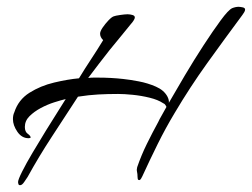

<svg xmlns="http://www.w3.org/2000/svg" viewBox="-20 -518 740 564"><path d="M39 26Q35 26 34 22.5Q33 19 33 17Q33 10 45 -14Q57 -38 76 -70Q95 -102 115 -134.5Q135 -167 151 -192Q167 -217 173 -227Q160 -224 139.5 -217.5Q119 -211 99.5 -200.5Q80 -190 66.5 -176.5Q53 -163 53 -145Q53 -131 61.5 -125Q70 -119 70 -114Q70 -113 67.5 -112.5Q65 -112 64 -112Q44 -112 31 -131Q18 -150 18 -168Q18 -180 22 -188Q34 -225 66.5 -245.5Q99 -266 139 -275.5Q179 -285 212 -288Q229 -316 247.5 -344Q266 -372 283 -400Q274 -409 274 -419Q274 -426 281.5 -437Q289 -448 298.5 -458Q308 -468 314 -470Q319 -472 333 -474Q347 -476 353 -476H356Q362 -476 369 -474Q376 -472 376 -467Q376 -463 372 -457Q368 -451 365 -448Q350 -429 334 -410Q318 -391 302 -371Q286 -351 270.5 -330.5Q255 -310 239 -289Q247 -290 254.5 -290Q262 -290 269 -290Q287 -290 305.5 -289Q324 -288 342 -286Q361 -284 387.5 -279Q414 -274 438 -263.5Q462 -253 472 -234Q477 -224 476 -216Q496 -251 523 -296.5Q550 -342 578 -385Q606 -428 628.5 -458.5Q651 -489 662 -494Q672 -498 681 -498Q685 -498 692.5 -496.5Q700 -495 700 -490Q700 -486 697 -481.5Q694 -477 692 -474Q640 -404 589 -333Q538 -262 493 -186Q466 -141 443 -94.5Q420 -48 398 0Q397 2 394.5 6.5Q392 11 389 11Q385 11 384.5 6.5Q384 2 384 1Q384 -7 382.5 -13.5Q381 -20 383 -27Q395 -62 411.5 -95.5Q428 -129 445 -160Q448 -167 454.5 -178Q461 -189 469 -204Q468 -206 466 -209.5Q464 -213 459 -215Q444 -225 419.5 -231Q395 -237 370 -239.5Q345 -242 327 -242Q296 -242 268.5 -240.5Q241 -239 209 -234Q172 -177 133 -117.5Q94 -58 61 2Q58 6 51.5 16Q45 26 39 26Z"/></svg>

Font: Caramel
Style: Regular
Weight: 400
Designer: Robert E. Leuschke
Foundry: Robert E. Leuschke
Version: Version 1.010